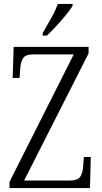

<svg xmlns="http://www.w3.org/2000/svg" viewBox="-20 -951 514 971"><path d="M28 0V-31L353 -676H148Q109 -676 96.5 -656.5Q84 -637 82 -600L79 -557H44L49 -714H428V-681L102 -38H333Q373 -38 386 -57.5Q399 -77 401 -114L404 -157H439L435 0ZM196 -784Q218 -821 239 -859Q260 -897 273 -931H347V-921Q337 -904 314.5 -876.5Q292 -849 266 -820.5Q240 -792 217 -771H196Z"/></svg>

Font: Noto Serif Tamil Condensed Light
Style: Italic
Weight: 300
Width: 3
Italic angle: -12°
Designer: Indian Type Foundry, Tom Grace, and the Monotype Design Team
Foundry: Monotype Imaging Inc.
Version: Version 2.003; ttfautohint (v1.8.4.7-5d5b)